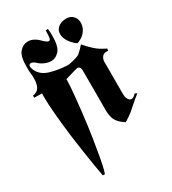

<svg xmlns="http://www.w3.org/2000/svg" viewBox="-223 -833 1052 1176"><g transform="rotate(-30 303.0 -244.5)"><path d="M24 -394V-409Q56 -413 69 -436Q82 -459 82 -497Q82 -507 81.5 -518.5Q81 -530 79 -542Q78 -551 78 -560V-576Q77 -655 102.5 -683.5Q128 -712 159 -712Q179 -713 198 -704Q217 -695 228 -684Q245 -667 256.5 -658Q268 -649 275 -649Q285 -648 288 -665Q291 -682 291 -716L307 -717Q309 -703 309.5 -691Q310 -679 310 -668Q310 -592 285.5 -564.5Q261 -537 232 -536H225Q209 -536 194 -541.5Q179 -547 167 -554Q161 -557 157 -560.5Q153 -564 150 -566Q139 -577 129.5 -582.5Q120 -588 112 -588Q105 -588 101 -584Q97 -580 97 -572Q97 -565 100 -555.5Q103 -546 110 -534Q132 -497 184.5 -482Q237 -467 296 -464H309Q315 -464 348.5 -472.5Q382 -481 392 -490Q416 -511 435 -534Q459 -505 489.5 -477.5Q520 -450 561 -432V-417H550Q530 -418 519.5 -406Q509 -394 507 -379Q506 -377 506 -374V-142Q506 -118 515 -103.5Q524 -89 537 -89Q545 -89 553 -94Q561 -99 569 -109L585 -102Q553 -77 532 -58Q511 -39 492 -23Q481 -14 468.5 -5.5Q456 3 442 12Q440 13 438.5 14Q437 15 435 16Q430 13 425 9.5Q420 6 416 3Q382 -23 373.5 -50.5Q365 -78 365 -109V-386Q365 -405 358.5 -412.5Q352 -420 343 -420Q339 -420 252 -394Q252 -353 243.5 -267.5Q235 -182 223 -88Q217 -44 210.5 -1Q204 42 197 80Q189 131 180.5 170Q172 209 165 228H150Q144 198 136 148.5Q128 99 119 40Q115 10 110.5 -20.5Q106 -51 102 -82Q92 -163 85 -239.5Q78 -316 78 -365V-380Q78 -387 79 -393ZM420 -551Q416 -553 412 -556.5Q408 -560 404 -563Q379 -586 367.5 -608.5Q356 -631 356 -650Q355 -679 377 -697.5Q399 -716 435 -716Q467 -716 484 -696.5Q501 -677 501 -651Q501 -646 500.5 -641Q500 -636 499 -630Q494 -606 474.5 -584Q455 -562 420 -550Z"/></g></svg>

Font: Fette UNZ Fraktur
Style: Regular
Weight: 900
Foundry: UNZ1 Extensions by Catfonts.de
Version: Version 0.000 2012 initial release